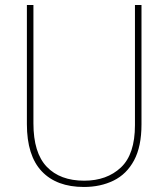

<svg xmlns="http://www.w3.org/2000/svg" viewBox="-20 -734 669 764"><path d="M543 -239Q543 -151 513.5 -96Q484 -41 432 -15.5Q380 10 314 10Q205 10 146 -52.5Q87 -115 87 -240V-714H113V-243Q113 -126 166 -70.5Q219 -15 315 -15Q405 -15 461 -67.5Q517 -120 517 -236V-714H543Z"/></svg>

Font: Noto Sans Khmer UI SemiCondensed Thin
Style: Regular
Weight: 100
Width: 4
Designer: Danh Hong and the Monotype Design Team
Foundry: Monotype Imaging Inc.
Version: Version 2.002; ttfautohint (v1.8.4.7-5d5b)